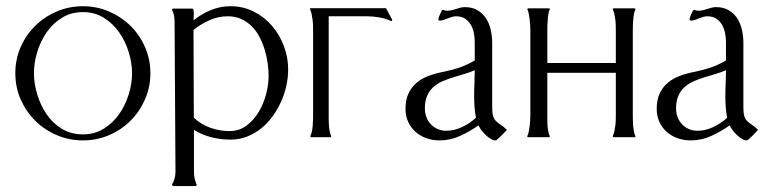

<svg xmlns="http://www.w3.org/2000/svg" viewBox="-20 -446 2501 624"><path d="M249.5 -406.7Q211.4 -406.7 181.6 -388.4Q151.9 -370.1 131.8 -341.3Q111.8 -312.5 101.1 -277.1Q90.3 -241.7 90.3 -208Q90.3 -174.3 101.1 -138.9Q111.8 -103.5 131.6 -74.5Q151.4 -45.4 181.2 -27.3Q210.9 -9.3 249.5 -9.3Q287.6 -9.3 317.1 -27.6Q346.7 -45.9 366.9 -74.7Q387.2 -103.5 398.2 -138.9Q409.2 -174.3 409.2 -208Q409.2 -241.7 398.2 -277.1Q387.2 -312.5 366.9 -341.3Q346.7 -370.1 317.1 -388.4Q287.6 -406.7 249.5 -406.7ZM249.5 -425.8Q294.4 -425.8 334.2 -408.7Q374 -391.6 404.1 -362.1Q434.1 -332.5 451.4 -292.7Q468.8 -252.9 468.8 -208Q468.8 -163.1 451.4 -123.3Q434.1 -83.5 404.3 -53.7Q374.5 -23.9 334.5 -6.8Q294.4 10.3 249.5 10.3Q204.6 10.3 164.6 -6.8Q124.5 -23.9 94.5 -53.7Q64.5 -83.5 47.1 -123Q29.8 -162.6 29.8 -208Q29.8 -253.4 47.1 -293Q64.5 -332.5 94.5 -362.1Q124.5 -391.6 164.6 -408.7Q204.6 -425.8 249.5 -425.8Z M539.1 -414.1 540 -417 541.5 -418H605.5Q607.9 -418 608.9 -412.8Q609.9 -407.7 609.9 -401.1Q609.9 -394.5 609.4 -388.2Q608.9 -381.8 608.9 -379.9Q634.3 -400.4 665 -413.1Q695.8 -425.8 729 -425.8Q770 -425.8 804.4 -408.4Q838.9 -391.1 863.8 -362.3Q888.7 -333.5 902.6 -296.4Q916.5 -259.3 916.5 -220.2Q916.5 -194.3 910.6 -167.5Q904.8 -140.6 893.3 -115.2Q881.8 -89.8 865.5 -67.4Q849.1 -44.9 828.4 -28.3Q807.6 -11.7 782.5 -2Q757.3 7.8 729 7.8Q697.8 7.8 667.5 0.2Q637.2 -7.3 610.4 -23.9V112.3Q610.4 134.3 619.1 153.8V156.2L616.7 158.7H541.5L539.1 153.8Q550.3 134.3 550.3 112.3L547.4 -372.6Q547.4 -383.3 545.9 -393.8Q544.4 -404.3 539.1 -414.1ZM609.9 -63.5Q633.3 -41.5 663.6 -30.8Q693.8 -20 725.6 -20Q757.3 -20 781.2 -37.8Q805.2 -55.7 821 -82.5Q836.9 -109.4 845 -140.6Q853 -171.9 853 -198.7Q853 -218.8 849.9 -241Q846.7 -263.2 840.1 -284.9Q833.5 -306.6 823.2 -326.2Q813 -345.7 798.1 -360.6Q783.2 -375.5 763.9 -384.3Q744.6 -393.1 720.2 -393.1Q689.5 -393.1 660.9 -380.4Q632.3 -367.7 608.9 -348.6Z M997.6 -346.7Q997.6 -353.5 997.3 -363Q997.1 -372.6 995.8 -382.1Q994.6 -391.6 992.7 -400.6Q990.7 -409.7 987.8 -415.5V-418.9Q988.8 -418.9 989 -419.2Q989.3 -419.4 990.2 -419.4H1233.4L1235.4 -418L1254.9 -381.3L1253.9 -378.9L1252 -377.4Q1233.4 -385.7 1213.1 -389.4Q1192.9 -393.1 1172.4 -393.1H1048.3V-72.8Q1048.3 -65.4 1048.3 -56.2Q1048.3 -46.9 1049.1 -37.6Q1049.8 -28.3 1051.5 -19.5Q1053.2 -10.7 1056.2 -3.9V-1L1055.7 0H991.2L988.8 -1V-3.9Q991.7 -10.3 993.7 -19Q995.6 -27.8 996.3 -37.6Q997.1 -47.4 997.3 -56.6Q997.6 -65.9 997.6 -72.8Z M1522.9 -309.6Q1522.9 -324.2 1520 -338.9Q1517.1 -353.5 1510 -365.7Q1502.9 -377.9 1491.2 -385.5Q1479.5 -393.1 1462.4 -393.1Q1455.6 -393.1 1448.5 -390.9Q1441.4 -388.7 1434.6 -386Q1427.7 -383.3 1421.4 -381.1Q1415 -378.9 1409.2 -378.9Q1404.8 -378.9 1404.8 -383.3Q1404.8 -385.7 1406 -389.6Q1407.2 -393.6 1409.2 -397.7Q1411.1 -401.9 1413.1 -405.8Q1415 -409.7 1416 -412.1L1419.9 -414.1Q1426.3 -411.1 1433.6 -411.1Q1440.9 -411.1 1448 -412.8Q1455.1 -414.6 1461.9 -416.7Q1468.8 -418.9 1475.8 -420.9Q1482.9 -422.9 1490.2 -422.9Q1515.1 -422.9 1532.2 -412.6Q1549.3 -402.3 1559.8 -386Q1570.3 -369.6 1575 -348.6Q1579.6 -327.6 1579.6 -306.2V-96.7Q1579.6 -77.6 1582.8 -68.1Q1585.9 -58.6 1592 -52.5Q1598.1 -46.4 1606.9 -40.8Q1615.7 -35.2 1627.4 -23.9Q1625.5 -22 1620.4 -16.4Q1615.2 -10.7 1609.1 -4.9Q1603 1 1597.9 5.6Q1592.8 10.3 1590.8 10.3Q1583 10.3 1574.5 5.1Q1565.9 0 1558.1 -7.6Q1550.3 -15.1 1544.2 -23.4Q1538.1 -31.7 1535.2 -38.6Q1507.3 -19 1475.6 -4.4Q1443.8 10.3 1408.7 10.3Q1385.7 10.3 1365.7 3.2Q1345.7 -3.9 1330.6 -17.3Q1315.4 -30.8 1306.6 -49.8Q1297.9 -68.8 1297.9 -92.3Q1297.9 -121.6 1307.6 -142.3Q1317.4 -163.1 1334.2 -177.2Q1351.1 -191.4 1373.8 -199.7Q1396.5 -208 1422.4 -212.9Q1449.7 -218.3 1474.4 -226.8Q1499 -235.4 1522.9 -249.5ZM1526.9 -63.5Q1523.4 -80.6 1522.2 -98.1Q1521 -115.7 1521 -133.3Q1521 -154.8 1522 -175.5Q1522.9 -196.3 1522.9 -217.8Q1505.9 -210.4 1487.3 -205.1Q1468.8 -199.7 1450.9 -194.1Q1433.1 -188.5 1416.7 -181.2Q1400.4 -173.8 1387.9 -162.6Q1375.5 -151.4 1368.2 -134.5Q1360.8 -117.7 1360.8 -93.3Q1360.8 -78.1 1366 -64.9Q1371.1 -51.8 1380.4 -42Q1389.6 -32.2 1402.3 -26.6Q1415 -21 1430.7 -21Q1456.5 -21 1482.4 -33.4Q1508.3 -45.9 1526.9 -63.5Z M1758.8 -71.3Q1758.8 -64.5 1758.8 -55.4Q1758.8 -46.4 1759.5 -36.9Q1760.3 -27.3 1762 -18.8Q1763.7 -10.3 1766.6 -3.9V-1L1765.6 0H1697.3Q1696.8 0 1695.6 -0.5Q1694.3 -1 1693.8 -1V-3.9Q1696.8 -9.8 1698.5 -18.6Q1700.2 -27.3 1701.4 -36.9Q1702.6 -46.4 1703.1 -55.4Q1703.6 -64.5 1703.6 -71.3V-347.7Q1703.6 -353.5 1703.1 -363.3Q1702.6 -373 1701.4 -383.3Q1700.2 -393.6 1698.2 -402.8Q1696.3 -412.1 1693.4 -417L1697.3 -418.9H1764.6L1767.6 -417Q1764.6 -413.1 1762.9 -403.8Q1761.2 -394.5 1760.3 -383.8Q1759.3 -373 1759 -363Q1758.8 -353 1758.8 -347.7V-241.2H1981.4V-347.7Q1981.4 -354.5 1981.2 -363.8Q1981 -373 1979.7 -382.6Q1978.5 -392.1 1976.6 -400.9Q1974.6 -409.7 1971.7 -415.5V-418Q1972.2 -418 1973.4 -418.5Q1974.6 -418.9 1975.1 -418.9H2042L2045.9 -417Q2043 -412.6 2041 -403.6Q2039.1 -394.5 2038.1 -383.8Q2037.1 -373 2036.9 -363.3Q2036.6 -353.5 2036.6 -347.7V-71.3Q2036.6 -64 2036.9 -54.9Q2037.1 -45.9 2037.8 -36.9Q2038.6 -27.8 2040.3 -19Q2042 -10.3 2044.9 -3.9V-1L2043.9 0H1975.1Q1974.6 0 1973.4 -0.5Q1972.2 -1 1971.7 -1V-3.9Q1974.6 -10.3 1976.6 -18.8Q1978.5 -27.3 1979.7 -36.9Q1981 -46.4 1981.2 -55.4Q1981.4 -64.5 1981.4 -71.3V-209.5H1758.8Z M2339.4 -309.6Q2339.4 -324.2 2336.4 -338.9Q2333.5 -353.5 2326.4 -365.7Q2319.3 -377.9 2307.6 -385.5Q2295.9 -393.1 2278.8 -393.1Q2272 -393.1 2264.9 -390.9Q2257.8 -388.7 2251 -386Q2244.1 -383.3 2237.8 -381.1Q2231.4 -378.9 2225.6 -378.9Q2221.2 -378.9 2221.2 -383.3Q2221.2 -385.7 2222.4 -389.6Q2223.6 -393.6 2225.6 -397.7Q2227.5 -401.9 2229.5 -405.8Q2231.4 -409.7 2232.4 -412.1L2236.3 -414.1Q2242.7 -411.1 2250 -411.1Q2257.3 -411.1 2264.4 -412.8Q2271.5 -414.6 2278.3 -416.7Q2285.2 -418.9 2292.2 -420.9Q2299.3 -422.9 2306.6 -422.9Q2331.5 -422.9 2348.6 -412.6Q2365.7 -402.3 2376.2 -386Q2386.7 -369.6 2391.4 -348.6Q2396 -327.6 2396 -306.2V-96.7Q2396 -77.6 2399.2 -68.1Q2402.3 -58.6 2408.4 -52.5Q2414.6 -46.4 2423.3 -40.8Q2432.1 -35.2 2443.8 -23.9Q2441.9 -22 2436.8 -16.4Q2431.6 -10.7 2425.5 -4.9Q2419.4 1 2414.3 5.6Q2409.2 10.3 2407.2 10.3Q2399.4 10.3 2390.9 5.1Q2382.3 0 2374.5 -7.6Q2366.7 -15.1 2360.6 -23.4Q2354.5 -31.7 2351.6 -38.6Q2323.7 -19 2292 -4.4Q2260.3 10.3 2225.1 10.3Q2202.1 10.3 2182.1 3.2Q2162.1 -3.9 2147 -17.3Q2131.8 -30.8 2123 -49.8Q2114.3 -68.8 2114.3 -92.3Q2114.3 -121.6 2124 -142.3Q2133.8 -163.1 2150.6 -177.2Q2167.5 -191.4 2190.2 -199.7Q2212.9 -208 2238.8 -212.9Q2266.1 -218.3 2290.8 -226.8Q2315.4 -235.4 2339.4 -249.5ZM2343.3 -63.5Q2339.8 -80.6 2338.6 -98.1Q2337.4 -115.7 2337.4 -133.3Q2337.4 -154.8 2338.4 -175.5Q2339.4 -196.3 2339.4 -217.8Q2322.3 -210.4 2303.7 -205.1Q2285.2 -199.7 2267.3 -194.1Q2249.5 -188.5 2233.2 -181.2Q2216.8 -173.8 2204.3 -162.6Q2191.9 -151.4 2184.6 -134.5Q2177.2 -117.7 2177.2 -93.3Q2177.2 -78.1 2182.4 -64.9Q2187.5 -51.8 2196.8 -42Q2206.1 -32.2 2218.8 -26.6Q2231.4 -21 2247.1 -21Q2272.9 -21 2298.8 -33.4Q2324.7 -45.9 2343.3 -63.5Z"/></svg>

Font: CAT Linz
Style: Regular
Weight: 400
Designer: Peter Wiegel
Foundry: Peter Wiegel
Version: Version 1.08